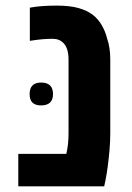

<svg xmlns="http://www.w3.org/2000/svg" viewBox="-20 -661 469 681"><path d="M44.9 0V-115.2H215.3Q223.1 -149.4 223.1 -187V-450.7Q223.1 -468.3 219 -483.2Q214.8 -498 205.6 -507.8Q190.9 -523.4 166.5 -523.4Q148.4 -523.4 129.2 -521.7Q109.9 -520 85.9 -516.1V-633.8Q124 -641.1 180.7 -641.1Q228.5 -641.1 259 -632.3Q289.6 -623.5 309.1 -608.4Q328.6 -593.3 341.3 -571Q354 -548.8 359.9 -524.4Q371.1 -492.2 371.1 -450.7V-187Q371.1 -159.2 368.4 -128.4Q365.7 -97.7 362.1 -70.3Q358.4 -43 355 -25.9L349.6 0ZM125.5 -287.1Q85 -287.1 85 -327.1Q85 -368.2 126 -368.2Q168 -368.2 168 -327.1Q168 -287.1 125.5 -287.1Z"/></svg>

Font: Open Sans
Style: Bold
Weight: 700
Designer: Monotype Design Team
Foundry: Monotype Imaging Inc.
Version: Version 3.000; ttfautohint (v1.8.4)